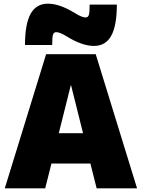

<svg xmlns="http://www.w3.org/2000/svg" viewBox="-20 -1025 772 1045"><path d="M231 -730H501L726 0H506L472 -135H260L226 0H6ZM432 -300 367 -560H365L300 -300ZM343 -827Q306 -850 286 -850Q273 -850 268.5 -836.5Q264 -823 264 -780H116Q116 -894 146.5 -949.5Q177 -1005 241 -1005Q305 -1005 389 -953Q426 -930 446 -930Q459 -930 463.5 -943.5Q468 -957 468 -1000H616Q616 -886 585.5 -830.5Q555 -775 491 -775Q427 -775 343 -827Z"/></svg>

Font: Enso Black
Style: Regular
Weight: 900
Designer: Coji Morishita
Foundry: UNDERFOREST DESIGN
Version: Version 1.000